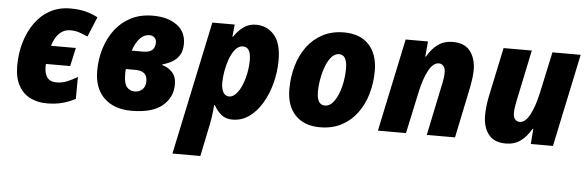

<svg xmlns="http://www.w3.org/2000/svg" viewBox="-50 -725 3449 1131"><g transform="rotate(5 1674.5 -159.5)"><path d="M234 10Q182 10 138.5 -10.5Q95 -31 68.5 -77Q42 -123 42 -197Q42 -269 61 -334Q80 -399 116 -450Q152 -501 205 -530Q258 -559 325 -559Q377 -559 415.5 -549Q454 -539 488 -521L439 -403Q415 -414 390.5 -422.5Q366 -431 335 -431Q300 -431 273 -406.5Q246 -382 230 -330H377L353 -221H210Q209 -217 209 -212.5Q209 -208 209 -204Q209 -163 226.5 -140.5Q244 -118 280 -118Q314 -118 343 -130Q372 -142 404 -161L403 -31Q367 -12 326.5 -1Q286 10 234 10Z M735 10Q632 10 573 -47Q514 -104 514 -208Q514 -277 533.5 -340Q553 -403 590.5 -452.5Q628 -502 684 -530.5Q740 -559 814 -559Q901 -559 955 -520Q1009 -481 1009 -410Q1009 -368 992.5 -342Q976 -316 949.5 -301Q923 -286 893 -278V-274Q928 -265 952.5 -238.5Q977 -212 977 -166Q977 -90 917.5 -40Q858 10 735 10ZM706 -343H772Q811 -343 827.5 -358.5Q844 -374 844 -402Q844 -421 832.5 -432Q821 -443 803 -443Q741 -443 706 -343ZM744 -105Q772 -105 790 -122.5Q808 -140 808 -171Q808 -232 739 -232H681Q680 -224 680 -216.5Q680 -209 680 -198Q680 -146 698 -125.5Q716 -105 744 -105Z M998 240 1165 -549H1297L1290 -476H1293Q1316 -511 1348 -535Q1380 -559 1423 -559Q1488 -559 1530.5 -511Q1573 -463 1573 -362Q1573 -294 1556 -228Q1539 -162 1507.5 -108Q1476 -54 1431.5 -22Q1387 10 1332 10Q1292 10 1266 -11.5Q1240 -33 1222 -66H1218Q1215 -26 1209.5 10Q1204 46 1193 95L1163 240ZM1301 -124Q1322 -124 1341 -144Q1360 -164 1374 -196.5Q1388 -229 1396 -269Q1404 -309 1404 -348Q1404 -425 1357 -425Q1332 -425 1312.5 -402Q1293 -379 1280 -343.5Q1267 -308 1260.5 -270Q1254 -232 1254 -201Q1254 -166 1266 -145Q1278 -124 1301 -124Z M1849 10Q1756 10 1703.5 -45Q1651 -100 1651 -198Q1651 -270 1669.5 -335Q1688 -400 1725 -450.5Q1762 -501 1817 -530Q1872 -559 1944 -559Q2038 -559 2090.5 -503.5Q2143 -448 2143 -348Q2143 -278 2124.5 -213.5Q2106 -149 2069 -98.5Q2032 -48 1977 -19Q1922 10 1849 10ZM1868 -120Q1899 -120 1922.5 -153.5Q1946 -187 1959.5 -239.5Q1973 -292 1973 -349Q1973 -386 1961.5 -407.5Q1950 -429 1925 -429Q1901 -429 1881.5 -407.5Q1862 -386 1848.5 -351Q1835 -316 1827.5 -275.5Q1820 -235 1820 -197Q1820 -120 1868 -120Z M2192 0 2308 -549H2440L2432 -459H2436Q2463 -507 2499.5 -533Q2536 -559 2587 -559Q2657 -559 2690 -515.5Q2723 -472 2723 -405Q2723 -382 2719.5 -355.5Q2716 -329 2711 -303L2648 0H2481L2546 -311Q2549 -326 2551.5 -343.5Q2554 -361 2554 -375Q2554 -400 2543 -413Q2532 -426 2515 -426Q2482 -426 2455 -376.5Q2428 -327 2411 -246L2358 0Z M2948 10Q2878 10 2845.5 -33.5Q2813 -77 2813 -144Q2813 -167 2816 -196.5Q2819 -226 2825 -255L2887 -549H3054L2989 -239Q2986 -223 2983.5 -206Q2981 -189 2981 -174Q2981 -148 2992 -136Q3003 -124 3020 -124Q3052 -124 3078.5 -173Q3105 -222 3123 -303L3176 -549H3343L3227 0H3096L3103 -90H3099Q3071 -42 3035 -16Q2999 10 2948 10Z"/></g></svg>

Font: Noto Sans Disp ExtBd
Style: Italic
Weight: 800
Italic angle: -12°
Designer: Monotype Design Team
Foundry: Monotype Imaging Inc.
Version: Version 2.000;GOOG;noto-source:20170915:90ef993387c0